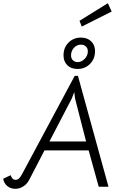

<svg xmlns="http://www.w3.org/2000/svg" viewBox="-37 -1167 805 1200"><path d="M-17 -50 30 -72Q33 -60 41 -51.5Q49 -43 60 -43Q72 -43 81.5 -51.5Q91 -60 101 -79L430 -693H450L641 0H580L517 -227H241L144 -40Q130 -15 107 -1Q84 13 59 13Q28 13 7.5 -5Q-13 -23 -17 -50ZM501 -283 432 -552 427 -592 412 -552 272 -283ZM360 -821Q360 -869 391 -900.5Q422 -932 469 -932Q509 -932 533 -908.5Q557 -885 557 -848Q557 -799 525.5 -767.5Q494 -736 447 -736Q407 -736 383.5 -759.5Q360 -783 360 -821ZM512 -846Q512 -865 500 -876.5Q488 -888 469 -888Q443 -888 425 -868Q407 -848 407 -821Q407 -802 418.5 -790.5Q430 -779 448 -779Q473 -779 492.5 -799.5Q512 -820 512 -846ZM460 -1037 637 -1147 661 -1095 474 -1001Z"/></svg>

Font: Bellota
Style: Italic
Weight: 400
Italic angle: -7.5°
Designer: Kemie Guaida
Foundry: Kemie Guaida
Version: Version 4.001